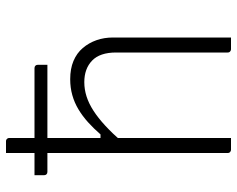

<svg xmlns="http://www.w3.org/2000/svg" viewBox="-95 -695 790 640"><g transform="rotate(-90 300.0 -375.0)"><path d="M36 -655H393Q398 -655 401 -652Q404 -649 404 -644Q404 -636 404 -628Q404 -620 404 -612H47Q42 -612 39 -615Q36 -618 36 -623Q36 -631 36 -639Q36 -647 36 -655ZM121 0Q118 0 115.5 -1.5Q113 -3 111.5 -5Q110 -7 110 -11Q110 -91 110 -170.5Q110 -250 110 -330.5Q110 -411 110 -491Q110 -571 110 -650Q110 -686 110 -712Q110 -738 110 -750Q117 -750 123.5 -750Q130 -750 136.5 -750Q143 -750 149 -750Q153 -750 155 -748.5Q157 -747 158.5 -745Q160 -743 160 -739Q160 -647 160 -554.5Q160 -462 160 -369.5Q160 -277 160 -184.5Q160 -92 160 0Q154 0 147.5 0Q141 0 134.5 0Q128 0 121 0ZM147 -363V-435H172Q192 -458 212.5 -476.5Q233 -495 255.5 -508.5Q278 -522 303 -529Q328 -536 356 -536Q391 -536 417 -525Q443 -514 460 -494Q477 -474 486 -448.5Q495 -423 495 -393Q495 -345 495 -297Q495 -249 495 -201.5Q495 -154 495 -106Q495 -79 495 -52.5Q495 -26 495 0Q485 0 475.5 0Q466 0 456 0Q453 0 450.5 -1.5Q448 -3 446.5 -5Q445 -7 445 -11Q445 -73 445 -135Q445 -197 445 -259Q445 -321 445 -383Q445 -437 418 -463Q391 -489 346 -489Q322 -489 298.5 -481.5Q275 -474 251 -458.5Q227 -443 201.5 -419.5Q176 -396 147 -363Z"/></g></svg>

Font: Recursive Sans Linear Light
Style: Regular
Weight: 300
Version: Version 1.085